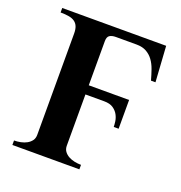

<svg xmlns="http://www.w3.org/2000/svg" viewBox="-123 -778 836 885"><g transform="rotate(20 295.0 -336.0)"><path d="M554.2 -497.1 543 -671.9H33.2V-649.9Q57.1 -649.9 74.5 -646.7Q91.8 -643.6 103 -635.5Q114.3 -627.4 119.6 -614Q125 -600.6 125 -580.1V-83Q125 -66.4 116.7 -54.9Q108.4 -43.5 95.2 -36.1Q82 -28.8 65.7 -25.4Q49.3 -22 33.2 -22V0H361.8V-22Q345.7 -22 329.3 -25.4Q313 -28.8 299.8 -36.1Q286.6 -43.5 278.3 -54.9Q270 -66.4 270 -83V-334H361.8Q390.1 -334 406.5 -322.8Q422.9 -311.5 431.2 -295.9Q439.5 -280.3 441.7 -263.9Q443.8 -247.6 443.8 -237.8H467.8V-378.9H270V-595.2Q270 -616.7 281.2 -623.8Q292.5 -630.9 311 -630.9H412.1Q441.4 -630.9 461.2 -619.9Q481 -608.9 494.4 -590.6Q507.8 -572.3 516.4 -547.9Q524.9 -523.4 532.2 -497.1Z"/></g></svg>

Font: Galatia SIL
Style: Bold
Weight: 700
Designer: Development by SIL's NRSI team
Version: Version 2.1